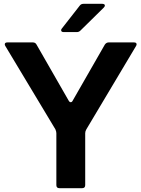

<svg xmlns="http://www.w3.org/2000/svg" viewBox="-20 -985 740 1005"><path d="M291 0Q275 0 275 -16V-288Q275 -296 270 -308L8 -744Q5 -749 5 -753Q5 -763 19 -763H152Q165 -763 171 -752L339 -459Q344 -450 350 -450Q357 -450 361 -459L529 -752Q537 -763 549 -763H681Q695 -763 695 -753Q695 -749 692 -744L432 -308Q426 -298 426 -288V-16Q426 0 410 0ZM314 -817Q300 -817 300 -827Q300 -832 304 -836L397 -955Q404 -965 417 -965H515Q522 -965 525.5 -962.5Q529 -960 529 -956Q529 -951 523 -945L401 -825Q393 -817 382 -817Z"/></svg>

Font: Open Sauce Two
Style: Bold
Weight: 700
Designer: Alfredo Marco Pradil
Foundry: Creative Sauce Fz LLC
Version: Version 1.477